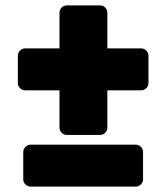

<svg xmlns="http://www.w3.org/2000/svg" viewBox="-20 -690 615 710"><path d="M377 -218Q377 -207 369 -199Q361 -191 350 -191H227Q216 -191 208 -199Q200 -207 200 -218V-356H73Q62 -356 54 -364Q46 -372 46 -383V-484Q46 -495 54 -503Q62 -511 73 -511H200V-643Q200 -654 208 -662Q216 -670 227 -670H350Q361 -670 369 -662Q377 -654 377 -643V-511H502Q513 -511 521 -503Q529 -495 529 -484V-383Q529 -372 521 -364Q513 -356 502 -356H377ZM66 -27V-128Q66 -139 74 -147Q82 -155 93 -155H482Q493 -155 501 -147Q509 -139 509 -128V-27Q509 -16 501 -8Q493 0 482 0H93Q82 0 74 -8Q66 -16 66 -27Z"/></svg>

Font: Rubik
Style: Regular
Weight: 700
Designer: Hubert & Fischer
Foundry: Hubert & Fischer
Version: Version 1.100